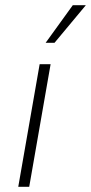

<svg xmlns="http://www.w3.org/2000/svg" viewBox="-20 -716 349 736"><path d="M50 0 132 -470H174L92 0ZM155 -552 259 -696H309L189 -552Z"/></svg>

Font: Gantari ExtraLight
Style: Italic
Weight: 250
Italic angle: -10°
Designer: Anugrah Pasau
Foundry: Lafontype
Version: Version 1.000